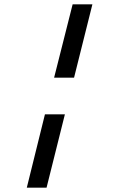

<svg xmlns="http://www.w3.org/2000/svg" viewBox="-20 -720 540 890"><path d="M230.8 -360 316.7 -700H408.3L323.3 -360ZM104.2 150 188.3 -190H280.8L195.8 150Z"/></svg>

Font: Funnel Sans SemiBold
Style: Italic
Weight: 600
Italic angle: -14.036°
Designer: NORD ID, Kristian Moeller
Foundry: Dicotype
Version: Version 1.000